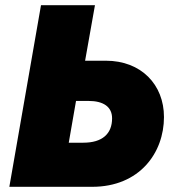

<svg xmlns="http://www.w3.org/2000/svg" viewBox="-20 -720 675 740"><path d="M16 0H335C518 0 612 -131 612 -269C612 -394 524 -486 388 -486H308L346 -700H138ZM245 -170 273 -331H321C379 -331 412 -308 412 -264C412 -204 374 -170 301 -170Z"/></svg>

Font: Fixel Display Black
Style: Italic
Weight: 900
Italic angle: -10°
Designer: AlfaBravo + MacPaw
Foundry: Kyrylo Tkachov, Marchela Mozhyna, Serhii Makarenko, Maria Weinstein, Zakhar Kryvoshyya
Version: Version 1.210;Glyphs 3.2 (3217)